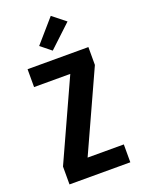

<svg xmlns="http://www.w3.org/2000/svg" viewBox="-180 -1069 859 1151"><g transform="rotate(-20 250.0 -494.0)"><path d="M56 0V-114L287 -621H56V-735H444V-621L213 -114H444V0ZM236 -788 169 -842 296 -988 379 -922Z"/></g></svg>

Font: Iosevka Heavy
Style: Regular
Weight: 900
Monospace: yes
Designer: Belleve Invis
Foundry: Belleve Invis
Version: Version 32.5.0; ttfautohint (v1.8.4)